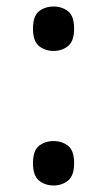

<svg xmlns="http://www.w3.org/2000/svg" viewBox="-20 -561 326 588"><path d="M144 -405Q118 -405 99.5 -420Q81 -435 81 -473Q81 -512 99.5 -526.5Q118 -541 144 -541Q170 -541 188.5 -526.5Q207 -512 207 -473Q207 -435 188.5 -420Q170 -405 144 -405ZM144 7Q118 7 99.5 -8Q81 -23 81 -61Q81 -100 99.5 -114.5Q118 -129 144 -129Q170 -129 188.5 -114.5Q207 -100 207 -61Q207 -23 188.5 -8Q170 7 144 7Z"/></svg>

Font: Noto Serif Khmer
Style: Regular
Weight: 400
Designer: Danh Hong and the Monotype Design Team
Foundry: Monotype Imaging Inc.
Version: Version 2.003